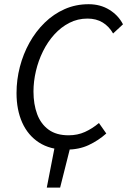

<svg xmlns="http://www.w3.org/2000/svg" viewBox="-20 -688 595 898"><path d="M198.8 189.5 236.2 -2.9 308.9 0 261.2 189.5ZM288.3 12Q214.3 12 162.5 -21.4Q110.8 -54.9 84 -114.5Q57.3 -174.1 57.3 -252.6Q57.3 -315 72.9 -375.2Q88.5 -435.4 117.8 -488.2Q147.2 -541 188.6 -581.5Q230 -622.1 282 -645.2Q334 -668.3 394.4 -668.3Q449.5 -668.3 491.5 -642.3Q533.6 -616.3 555.2 -574.3L509 -531.4Q489.9 -564.8 459.9 -583Q429.8 -601.1 389.5 -601.1Q343.2 -601.1 304.2 -581Q265.1 -560.9 234.1 -526.7Q203.1 -492.6 181.2 -448.4Q159.4 -404.3 148 -355.7Q136.6 -307.2 136.6 -260.1Q136.6 -200.5 153.8 -154.2Q171.1 -107.9 207.3 -81.6Q243.5 -55.2 300.6 -55.2Q342.7 -55.2 377.3 -70.9Q411.9 -86.6 442.7 -112.6L477.1 -63.7Q440.3 -30.8 394.7 -9.4Q349 12 288.3 12Z"/></svg>

Font: Source Sans Variable
Style: Italic
Weight: 200
Italic angle: -11°
Designer: Paul D. Hunt
Foundry: Adobe Systems Incorporated
Version: Version 3.006;hotconv 1.0.111;makeotfexe 2.5.65597